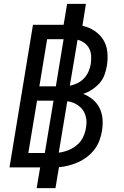

<svg xmlns="http://www.w3.org/2000/svg" viewBox="-20 -863 640 990"><path d="M169 107 187 0H29L150 -735H308L326 -843H423L405 -730Q438 -723 466.5 -704.5Q495 -686 512.5 -658Q530 -630 533.5 -594.5Q537 -559 531 -523Q527 -500 518.5 -476.5Q510 -453 493 -434Q476 -415 454.5 -401Q433 -387 409 -379Q437 -368 459 -349.5Q481 -331 493.5 -305.5Q506 -280 508.5 -250Q511 -220 506 -189Q502 -164 493 -139.5Q484 -115 468 -93.5Q452 -72 430 -55Q408 -38 383.5 -27Q359 -16 334 -9.5Q309 -3 284 -1L266 107ZM268 -418 308 -661H223L183 -418ZM340 -421Q361 -425 380 -434.5Q399 -444 413.5 -459.5Q428 -475 436.5 -494.5Q445 -514 448 -533Q451 -554 450 -574.5Q449 -595 440 -612.5Q431 -630 415.5 -641.5Q400 -653 380 -658ZM211 -74 256 -344H171L126 -74ZM283 -76Q308 -79 332 -88.5Q356 -98 376.5 -115Q397 -132 408 -155Q419 -178 423 -202Q424 -210 425 -217.5Q426 -225 426 -232Q426 -253 419 -272.5Q412 -292 398.5 -306Q385 -320 367 -329Q349 -338 327 -341Z"/></svg>

Font: Iosevka Md Ex Obl
Style: Regular
Weight: 500
Width: 7
Italic angle: -9°
Monospace: yes
Designer: Belleve Invis
Foundry: Belleve Invis
Version: Version 32.5.0; ttfautohint (v1.8.4)